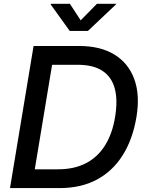

<svg xmlns="http://www.w3.org/2000/svg" viewBox="-20 -963 752 983"><path d="M284.7 0H87.9L103.5 -96.2H276.9Q360.4 -96.2 420.7 -127.7Q481 -159.2 518.3 -219.5Q555.7 -279.8 569.3 -364.7Q583.5 -450.2 567.6 -509.5Q551.8 -568.8 504.9 -600.1Q458 -631.3 377.9 -631.3H188.5L204.6 -727.5H386.2Q493.7 -727.5 565.4 -683.8Q637.2 -640.1 667.2 -558.8Q697.3 -477.5 678.7 -364.3Q659.7 -250.5 608.6 -168.9Q557.6 -87.4 476.3 -43.7Q395 0 284.7 0ZM262.7 -727.5 142.1 0H31.2L151.9 -727.5ZM337.9 -943.4 393.1 -858.9 476.1 -943.4H574.7L573.7 -940.4L430.2 -804.7H336.9L239.3 -940.4L240.2 -943.4Z"/></svg>

Font: Inter 20pt Medium
Style: Italic
Weight: 500
Italic angle: -9.3988°
Version: Version 4.001;git-66647c0bb